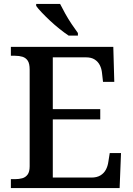

<svg xmlns="http://www.w3.org/2000/svg" viewBox="-20 -951 671 971"><path d="M35 0V-45H56Q76 -45 92.5 -49.5Q109 -54 119.5 -68Q130 -82 130 -110V-599Q130 -630 120 -644.5Q110 -659 93.5 -664Q77 -669 56 -669H35V-714H553L558 -537H501L496 -581Q494 -603 485 -621Q476 -639 459 -650Q442 -661 415 -661H247V-399H487V-347H247V-53H442Q470 -53 488 -64Q506 -75 515.5 -93Q525 -111 528 -133L535 -177H592L585 0ZM327 -771Q306 -785 281.5 -804.5Q257 -824 233.5 -846Q210 -868 191 -888Q172 -908 163 -921V-931H284Q295 -909 310 -882Q325 -855 342.5 -829Q360 -803 374 -784V-771Z"/></svg>

Font: Noto Serif Thai Medium
Style: Regular
Weight: 500
Version: Version 2.001